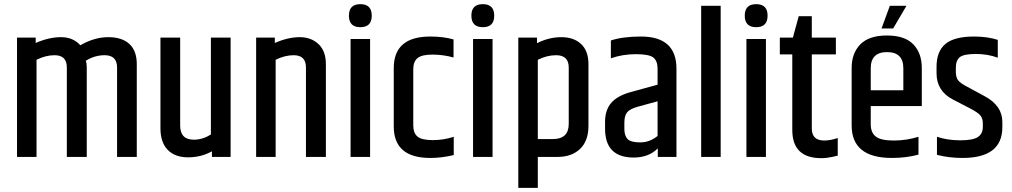

<svg xmlns="http://www.w3.org/2000/svg" viewBox="-20 -756 4875 925"><path d="M367 -538Q435 -577 501.5 -577Q568 -577 603.5 -544Q639 -511 639 -447V0H544V-431Q544 -490 484 -490Q436 -490 393 -463Q398 -452 398 -432V0H302V-431Q302 -490 243 -490Q200 -490 156 -468V0H62V-575H152V-549Q216 -577 274 -577Q332 -577 367 -538Z M914 -83Q956 -83 996 -108V-575H1091V0H1001V-27Q949 2 886 2Q823 2 788 -34Q753 -70 753 -138V-575H848V-151Q848 -83 914 -83Z M1304 -549Q1368 -577 1423.5 -577Q1479 -577 1514.5 -543.5Q1550 -510 1550 -447V0H1454V-431Q1454 -490 1395 -490Q1352 -490 1308 -468V0H1214V-575H1304Z M1771 -680.5Q1771 -625 1716 -625Q1661 -625 1661 -680.5Q1661 -736 1716 -736Q1771 -736 1771 -680.5ZM1669 -568H1763V0H1669Z M1877 -428Q1877 -580 2053 -580Q2116 -580 2165 -566V-479Q2115 -493 2063.5 -493Q2012 -493 1991.5 -476Q1971 -459 1971 -422V-152Q1971 -115 1991.5 -98Q2012 -81 2065 -81Q2118 -81 2166 -97V-9Q2108 5 2053 5Q1877 5 1877 -147Z M2361 -680.5Q2361 -625 2306 -625Q2251 -625 2251 -680.5Q2251 -736 2306 -736Q2361 -736 2361 -680.5ZM2259 -568H2353V0H2259Z M2720 -431Q2720 -490 2659 -490Q2615 -490 2571 -468V-86H2643Q2720 -86 2720 -159ZM2567 -548Q2625 -577 2684.5 -577Q2744 -577 2779.5 -544Q2815 -511 2815 -447V-149Q2815 -77 2774.5 -38.5Q2734 0 2666 0H2571V149H2477V-575H2567Z M2988 -165V-135Q2988 -102 3003.5 -86Q3019 -70 3064.5 -70Q3110 -70 3148 -101V-268L3053 -242Q3014 -231 3001 -214.5Q2988 -198 2988 -165ZM2923 -561Q2980 -580 3068 -580Q3239 -580 3239 -425V0H3149V-41Q3105 3 3033 3Q2895 3 2895 -136V-169Q2895 -225 2924 -259.5Q2953 -294 3017 -312L3148 -348V-425Q3148 -462 3128 -478.5Q3108 -495 3043.5 -495Q2979 -495 2923 -475Z M3358 -728H3452V0H3358Z M3678 -680.5Q3678 -625 3623 -625Q3568 -625 3568 -680.5Q3568 -736 3623 -736Q3678 -736 3678 -680.5ZM3576 -568H3670V0H3576Z M3891 -678V-575H4007V-494H3891V-137Q3891 -79 3951 -79Q3980 -79 4016 -91V-6Q4015 -6 4006.5 -4Q3998 -2 3989 0Q3962 6 3937 6Q3797 6 3797 -130V-494H3737V-575H3800L3828 -678Z M4083 -152V-428Q4083 -500 4125 -542.5Q4167 -585 4253 -585Q4339 -585 4380 -542.5Q4421 -500 4421 -428V-245H4175V-157Q4175 -117 4199.5 -98Q4224 -79 4285.5 -79Q4347 -79 4405 -97V-11Q4345 5 4277 5Q4083 5 4083 -152ZM4175 -321H4332V-427Q4332 -505 4253.5 -505Q4175 -505 4175 -427ZM4347 -728 4283 -619H4227L4267 -728Z M4492 -435Q4492 -508 4534.5 -544Q4577 -580 4673 -580Q4737 -580 4787 -564V-478Q4739 -496 4681 -496Q4623 -496 4604 -480.5Q4585 -465 4585 -430V-410Q4585 -383 4596 -369Q4607 -355 4638 -339L4723 -293Q4809 -247 4809 -169V-143Q4809 5 4617 5Q4552 5 4494 -10V-97Q4545 -80 4606.5 -80Q4668 -80 4691.5 -96Q4715 -112 4715 -145V-162Q4715 -186 4702.5 -200.5Q4690 -215 4653 -234L4572 -276Q4492 -317 4492 -403Z"/></svg>

Font: Khand Medium
Style: Regular
Weight: 500
Designer: Devanagari: Sanchit Sawaria, Jyotish Sonowal; Latin: Satya Rajpurohit
Foundry: Indian Type Foundry
Version: Version 1.100;PS 1.0;hotconv 1.0.78;makeotf.lib2.5.61930; tt